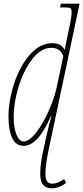

<svg xmlns="http://www.w3.org/2000/svg" viewBox="-20 -780 451 1040"><path d="M198 162Q198 105 217 23L236 -63Q248 -116 259 -151H256Q217 -64 181 -27Q145 10 108 10Q66 10 46 -32.5Q26 -75 26 -149Q26 -232 56 -325.5Q86 -419 140.5 -482.5Q195 -546 264 -546Q288 -546 303.5 -537.5Q319 -529 331 -510Q334 -530 339 -554L360 -652Q368 -694 368 -712Q368 -731 361 -735.5Q354 -740 325 -740H305L310 -760H411L245 24Q226 114 226 161Q226 188 234.5 201.5Q243 215 263 215Q292 215 327 190L338 210Q319 226 298.5 233Q278 240 262 240Q228 240 213 220.5Q198 201 198 162ZM288 -311 323 -476Q306 -521 259 -521Q201 -521 154 -459Q107 -397 80.5 -309Q54 -221 54 -149Q54 -88 69 -51Q84 -14 108 -14Q138 -14 175 -61Q212 -108 243 -177.5Q274 -247 288 -311Z"/></svg>

Font: Noto Serif CondThin
Style: Italic
Weight: 250
Width: 3
Italic angle: -12°
Designer: Monotype Design Team
Foundry: Monotype Imaging Inc.
Version: Version 1.001